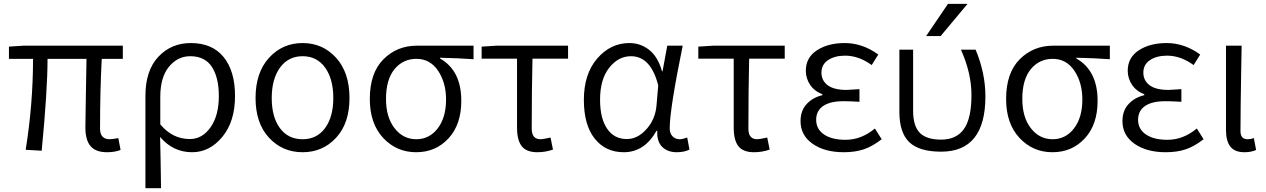

<svg xmlns="http://www.w3.org/2000/svg" viewBox="-20 -777 6569 996"><path d="M535.2 12.7Q476.6 12.7 449.7 -19Q422.9 -50.8 422.9 -115.2Q422.9 -142.6 425.3 -274.9Q427.7 -407.2 428.7 -471.7H226.6Q226.6 -309.6 196.3 4.9L113.3 0Q151.4 -239.3 151.4 -471.7H26.4V-535.2L101.6 -540H617.2V-471.7H507.8Q499 -308.6 499 -109.4Q499 -54.7 549.8 -54.7Q561.5 -54.7 593.8 -60.5L605.5 1Q575.2 12.7 535.2 12.7Z M734.4 199.2V-279.3Q734.4 -411.1 801.3 -482.4Q868.2 -553.7 969.7 -553.7Q1081.1 -553.7 1140.1 -481Q1199.2 -408.2 1199.2 -279.3Q1199.2 -146.5 1133.3 -66.9Q1067.4 12.7 976.6 12.7Q877.9 12.7 810.5 -66.4Q813.5 46.9 815.4 199.2ZM964.8 -55.7Q1029.3 -55.7 1072.3 -116.7Q1115.2 -177.7 1115.2 -278.3Q1115.2 -375 1079.1 -430.2Q1043 -485.4 966.8 -485.4Q901.4 -485.4 856.4 -430.7Q811.5 -376 811.5 -274.4V-131.8Q875 -55.7 964.8 -55.7Z M1305.7 -268.6Q1305.7 -400.4 1375.5 -477.1Q1445.3 -553.7 1549.8 -553.7Q1654.3 -553.7 1723.6 -477.1Q1793 -400.4 1793 -268.6Q1793 -137.7 1723.6 -62.5Q1654.3 12.7 1549.8 12.7Q1445.3 12.7 1375.5 -62.5Q1305.7 -137.7 1305.7 -268.6ZM1549.8 -54.7Q1624 -54.7 1666.5 -112.8Q1709 -170.9 1709 -268.6Q1709 -367.2 1666.5 -426.3Q1624 -485.4 1549.8 -485.4Q1475.6 -485.4 1432.6 -426.3Q1389.6 -367.2 1389.6 -268.6Q1389.6 -169.9 1432.1 -112.3Q1474.6 -54.7 1549.8 -54.7Z M1898.4 -263.7Q1898.4 -398.4 1968.8 -469.2Q2039.1 -540 2142.6 -540H2436.5V-469.7Q2357.4 -475.6 2262.7 -477.5V-473.6Q2373 -411.1 2373 -253.9Q2373 -130.9 2306.6 -59.1Q2240.2 12.7 2138.7 12.7Q2037.1 12.7 1967.8 -61.5Q1898.4 -135.7 1898.4 -263.7ZM2139.6 -54.7Q2207 -54.7 2250.5 -110.8Q2293.9 -167 2293.9 -260.7Q2293.9 -348.6 2252.4 -410.2Q2210.9 -471.7 2140.6 -471.7Q2070.3 -471.7 2026.4 -418Q1982.4 -364.3 1982.4 -263.7Q1982.4 -168.9 2026.9 -111.8Q2071.3 -54.7 2139.6 -54.7Z M2767.6 12.7Q2710.9 12.7 2686.5 -18.6Q2662.1 -49.8 2662.1 -115.2V-472.7H2478.5V-535.2L2555.7 -540H2926.8V-472.7H2742.2Q2738.3 -304.7 2738.3 -109.4Q2738.3 -54.7 2784.2 -54.7Q2796.9 -54.7 2835.9 -63.5L2848.6 -1Q2809.6 12.7 2767.6 12.7Z M3215.8 12.7Q3121.1 12.7 3064.9 -58.1Q3008.8 -128.9 3008.8 -258.8Q3008.8 -393.6 3078.1 -473.6Q3147.5 -553.7 3245.1 -553.7Q3301.8 -553.7 3347.2 -518.6Q3392.6 -483.4 3414.1 -407.2H3417L3441.4 -540H3521.5Q3454.1 -210 3454.1 -111.3Q3454.1 -85 3468.8 -69.8Q3483.4 -54.7 3506.8 -54.7Q3520.5 -54.7 3544.9 -63.5L3556.6 -1Q3529.3 12.7 3491.2 12.7Q3442.4 12.7 3414.6 -15.6Q3386.7 -43.9 3389.6 -98.6H3385.7Q3323.2 12.7 3215.8 12.7ZM3231.4 -55.7Q3288.1 -55.7 3334 -107.4Q3379.9 -159.2 3385.7 -230.5L3394.5 -334Q3356.4 -485.4 3252.9 -485.4Q3187.5 -485.4 3140.1 -425.3Q3092.8 -365.2 3092.8 -259.8Q3092.8 -163.1 3129.4 -109.4Q3166 -55.7 3231.4 -55.7Z M3891.6 12.7Q3835 12.7 3810.5 -18.6Q3786.1 -49.8 3786.1 -115.2V-472.7H3602.5V-535.2L3679.7 -540H4050.8V-472.7H3866.2Q3862.3 -304.7 3862.3 -109.4Q3862.3 -54.7 3908.2 -54.7Q3920.9 -54.7 3960 -63.5L3972.7 -1Q3933.6 12.7 3891.6 12.7Z M4357.4 12.7Q4257.8 12.7 4195.3 -31.2Q4132.8 -75.2 4132.8 -148.4Q4132.8 -203.1 4164.6 -237.3Q4196.3 -271.5 4246.1 -283.2V-288.1Q4205.1 -303.7 4182.6 -336.9Q4160.2 -370.1 4160.2 -410.2Q4160.2 -478.5 4217.8 -516.1Q4275.4 -553.7 4362.3 -553.7Q4454.1 -553.7 4536.1 -494.1L4502 -439.5Q4434.6 -488.3 4364.3 -488.3Q4310.5 -488.3 4275.9 -465.3Q4241.2 -442.4 4241.2 -400.4Q4241.2 -359.4 4273.4 -335Q4305.7 -310.5 4372.1 -310.5Q4383.8 -310.5 4438.5 -314.5V-249Q4390.6 -252 4355.5 -252Q4286.1 -252 4250 -227.1Q4213.9 -202.1 4213.9 -155.3Q4213.9 -107.4 4254.4 -79.6Q4294.9 -51.8 4366.2 -51.8Q4448.2 -51.8 4518.6 -110.4L4553.7 -54.7Q4505.9 -17.6 4460.9 -2.4Q4416 12.7 4357.4 12.7Z M5091.8 -277.3Q5091.8 9.8 4862.3 9.8Q4748 9.8 4696.8 -39.6Q4645.5 -88.9 4645.5 -197.3V-519.5H4716.8V-203.1Q4716.8 -123 4751.5 -87.9Q4786.1 -52.7 4862.3 -52.7Q4941.4 -52.7 4980.5 -107.9Q5019.5 -163.1 5019.5 -284.2Q5019.5 -397.5 4964.8 -519.5H5041Q5091.8 -397.5 5091.8 -277.3ZM4897.5 -756.8H4999L4859.4 -589.8H4784.2Z M5199.2 -263.7Q5199.2 -398.4 5269.5 -469.2Q5339.8 -540 5443.4 -540H5737.3V-469.7Q5658.2 -475.6 5563.5 -477.5V-473.6Q5673.8 -411.1 5673.8 -253.9Q5673.8 -130.9 5607.4 -59.1Q5541 12.7 5439.5 12.7Q5337.9 12.7 5268.6 -61.5Q5199.2 -135.7 5199.2 -263.7ZM5440.4 -54.7Q5507.8 -54.7 5551.3 -110.8Q5594.7 -167 5594.7 -260.7Q5594.7 -348.6 5553.2 -410.2Q5511.7 -471.7 5441.4 -471.7Q5371.1 -471.7 5327.1 -418Q5283.2 -364.3 5283.2 -263.7Q5283.2 -168.9 5327.6 -111.8Q5372.1 -54.7 5440.4 -54.7Z M6027.3 12.7Q5927.7 12.7 5865.2 -31.2Q5802.7 -75.2 5802.7 -148.4Q5802.7 -203.1 5834.5 -237.3Q5866.2 -271.5 5916 -283.2V-288.1Q5875 -303.7 5852.5 -336.9Q5830.1 -370.1 5830.1 -410.2Q5830.1 -478.5 5887.7 -516.1Q5945.3 -553.7 6032.2 -553.7Q6124 -553.7 6206.1 -494.1L6171.9 -439.5Q6104.5 -488.3 6034.2 -488.3Q5980.5 -488.3 5945.8 -465.3Q5911.1 -442.4 5911.1 -400.4Q5911.1 -359.4 5943.4 -335Q5975.6 -310.5 6042 -310.5Q6053.7 -310.5 6108.4 -314.5V-249Q6060.5 -252 6025.4 -252Q5956.1 -252 5919.9 -227.1Q5883.8 -202.1 5883.8 -155.3Q5883.8 -107.4 5924.3 -79.6Q5964.8 -51.8 6036.1 -51.8Q6118.2 -51.8 6188.5 -110.4L6223.6 -54.7Q6175.8 -17.6 6130.9 -2.4Q6085.9 12.7 6027.3 12.7Z M6435.5 12.7Q6385.7 12.7 6362.8 -16.1Q6339.8 -44.9 6339.8 -103.5V-540H6420.9Q6419.9 -489.3 6418.5 -397Q6417 -304.7 6416 -231Q6415 -157.2 6415 -96.7Q6415 -54.7 6452.1 -54.7Q6466.8 -54.7 6484.4 -60.5L6496.1 1Q6470.7 12.7 6435.5 12.7Z"/></svg>

Font: Gen Shin Gothic Normal
Style: Regular
Weight: 300
Designer: [Source Han Sans]
Ryoko NISHIZUKA  (kana & ideographs); Paul D. Hunt (Latin, Greek & Cyrillic); Wenlong ZHANG  (bopomofo
Version: Version 1.002.20150607